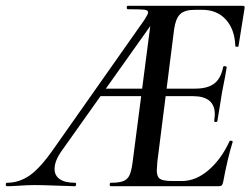

<svg xmlns="http://www.w3.org/2000/svg" viewBox="-81 -645 872 665"><path d="M-56 -12Q-15 -12 22 -37.5Q59 -63 108 -134L419 -576Q432 -596 432 -602Q432 -610 418.5 -611.5Q405 -613 362 -613Q358 -613 358 -619Q358 -625 362 -625H759Q764 -625 765.5 -623Q767 -621 766 -616L745 -485Q744 -482 738.5 -483Q733 -484 734 -486Q732 -543 701.5 -577Q671 -611 619 -611H594Q558 -611 542.5 -595.5Q527 -580 522 -543L464 -85Q462 -61 462 -55Q462 -33 473 -25.5Q484 -18 517 -18H549Q597 -18 641 -55.5Q685 -93 714 -156Q715 -159 720.5 -157.5Q726 -156 725 -154Q707 -96 692 -15Q690 -6 687 -3Q684 0 676 0H303Q299 0 299 -6Q299 -12 303 -12Q331 -12 345.5 -17.5Q360 -23 367 -37Q374 -51 378 -81L447 -613L473 -602L133 -123Q108 -88 108 -60Q108 -37 126 -24.5Q144 -12 179 -12Q183 -12 182.5 -6Q182 0 179 0Q163 0 117 -2Q65 -4 40 -4Q17 -4 -13 -2Q-39 0 -56 0Q-61 0 -61 -6Q-61 -12 -56 -12ZM282 -338H467L469 -312H263ZM661 -227Q663 -243 663 -249Q663 -312 587 -312H438L442 -338H594Q638 -338 661 -355.5Q684 -373 692 -413Q692 -416 698 -416Q700 -416 702.5 -414.5Q705 -413 704 -411Q701 -390 688 -325Q686 -313 681 -281Q679 -271 677 -257Q675 -243 672 -226Q671 -222 665.5 -222.5Q660 -223 661 -227Z"/></svg>

Font: Cormorant Garamond SemiBold
Style: Italic
Weight: 600
Italic angle: -10°
Designer: Christian Thalmann (Catharsis Fonts)
Foundry: Catharsis Fonts
Version: Version 4.000